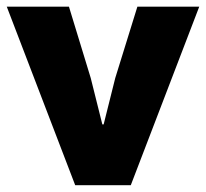

<svg xmlns="http://www.w3.org/2000/svg" viewBox="-20 -547 608 567"><path d="M202.1 0 0 -527.3H183.6L248 -316.4L282.2 -179.7H286.1L320.3 -316.4L385.7 -527.3H568.4L366.2 0Z"/></svg>

Font: Reddit Sans Black
Style: Regular
Weight: 900
Version: Version 1.014